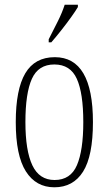

<svg xmlns="http://www.w3.org/2000/svg" viewBox="-20 -786 461 816"><path d="M211 10Q133 10 90 -57.5Q47 -125 47 -267Q47 -406 87.5 -474.5Q128 -543 213 -543Q375 -543 375 -267Q375 -123 333 -56.5Q291 10 211 10ZM212 -21Q280 -21 307 -84Q334 -147 334 -267Q334 -390 306.5 -451Q279 -512 211 -512Q143 -512 115.5 -451Q88 -390 88 -267Q88 -146 117.5 -83.5Q147 -21 212 -21ZM187 -619Q209 -662 226.5 -697Q244 -732 255 -766H311V-756Q301 -739 282 -712.5Q263 -686 240.5 -657.5Q218 -629 198 -606H187Z"/></svg>

Font: Noto Serif Ethiopic ExtraCondensed ExtraLight
Style: Regular
Weight: 200
Width: 2
Designer: Monotype Design Team
Foundry: Monotype Imaging Inc.
Version: Version 2.102; ttfautohint (v1.8.4.7-5d5b)